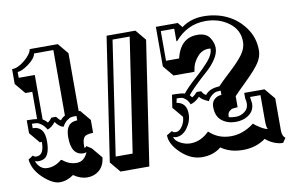

<svg xmlns="http://www.w3.org/2000/svg" viewBox="-79 -861 1673 1070"><g transform="rotate(-10 758.0 -326.0)"><path d="M351 -312H359L409 -252V-179Q370 -179 358.5 -165Q347 -151 347 -120V-105Q354 -105 359 -113L387 -95L437 -35Q431 12 403 36Q375 60 335.5 60Q296 60 258 33Q220 60 179.5 60Q139 60 87 12Q35 -36 29 -95L57 -113Q61 -104 76 -104Q119 -104 119 -179H107L57 -239V-312Q98 -312 115 -309V-463H76L26 -523V-607Q60 -607 99 -640Q138 -673 142 -700H301L351 -640ZM171 -279Q181 -285 195 -303H221Q234 -285 245 -279Q255 -293 271 -301V-672H162Q156 -643 116.5 -614.5Q77 -586 54 -586V-553H145V-301Q159 -294 171 -279ZM211 -61Q247 -30 290.5 -30Q334 -30 354 -80Q347 -76 338 -76Q268 -76 268 -179Q268 -263 334 -263V-288Q315 -288 305 -286.5Q295 -285 280 -274Q265 -263 253 -241Q229 -246 208 -276Q187 -249 163 -241Q150 -263 135 -274Q120 -285 110 -286.5Q100 -288 82 -288V-263Q148 -263 148 -179Q148 -103 116 -84Q101 -76 78 -76L62 -80Q82 -30 125.5 -30Q169 -30 205 -61ZM685 60H522L472 0L577 -699H740L790 -639ZM510 -27H606L703 -672H606ZM1399 -472Q1399 -436 1376.5 -402Q1354 -368 1297 -312.5Q1240 -257 1227 -242V-180Q1210 -179 1200 -177.5Q1190 -176 1179.5 -166.5Q1169 -157 1169 -140V-134Q1185 -129 1210 -129Q1235 -129 1258 -145.5Q1281 -162 1281 -192Q1281 -206 1277 -221V-252H1392L1442 -192V-11Q1442 22 1460 34L1442 60Q1415 60 1387.5 47.5Q1360 35 1345 20Q1290 60 1216.5 60Q1143 60 1093 24Q1049 60 985.5 60Q922 60 867 8.5Q812 -43 812 -94L844 -113Q846 -103 865 -103Q884 -103 900.5 -127Q917 -151 918 -180L868 -240L879 -312Q932 -312 951 -306Q975 -337 1025 -381.5Q1075 -426 1105 -461Q1135 -496 1135 -528Q1131 -529 1125 -529Q1087 -529 1062 -500.5Q1037 -472 1030 -444L1024 -416H906L856 -476V-700H980L1002 -673Q1055 -712 1127 -712Q1199 -712 1259 -683.5Q1319 -655 1359 -599Q1399 -543 1399 -472ZM987 -278Q1001 -285 1017 -303H1042Q1053 -283 1066 -278Q1091 -310 1147 -312Q1166 -333 1218.5 -381.5Q1271 -430 1295.5 -464Q1320 -498 1320 -535Q1320 -602 1264.5 -643Q1209 -684 1133 -684Q1030 -684 959 -601H955V-672H879V-504H953Q980 -616 1075 -616Q1124 -616 1144 -586.5Q1164 -557 1164 -527Q1164 -497 1143 -465Q1122 -433 1095 -409Q1007 -331 976 -292ZM1305 -224 1310 -187Q1310 -147 1279 -124Q1248 -101 1203 -101Q1158 -101 1125.5 -126Q1093 -151 1093 -205Q1093 -233 1110.5 -248Q1128 -263 1150 -263V-287Q1134 -287 1124 -285Q1114 -283 1100 -272.5Q1086 -262 1075 -241Q1034 -258 1025 -275Q1001 -249 972 -241Q964 -262 951 -273Q938 -284 928.5 -285.5Q919 -287 901 -287L896 -263Q952 -254 952 -192Q952 -149 925 -112Q898 -75 859 -75L844 -79Q848 -58 876.5 -42.5Q905 -27 934 -27Q993 -27 1041 -75L1049 -68Q1096 -27 1164 -27Q1232 -27 1295 -75Q1303 -66 1329.5 -49.5Q1356 -33 1372 -31Q1364 -39 1364 -82V-224Z"/></g></svg>

Font: Ewert
Style: Regular
Weight: 400
Designer: Johan Kallas, Mihkel Virkus
Foundry: Johan Kallas, Mihkel Virkus
Version: Version 1.001